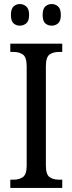

<svg xmlns="http://www.w3.org/2000/svg" viewBox="-20 -930 358 950"><path d="M31 0V-41H48Q75 -41 93.5 -54Q112 -67 112 -111V-601Q112 -647 93.5 -660Q75 -673 48 -673H31V-714H288V-673H271Q243 -673 225 -660Q207 -647 207 -601V-112Q207 -67 225 -54Q243 -41 271 -41H288V0ZM236 -803Q217 -803 204 -814.5Q191 -826 191 -856Q191 -886 204 -898Q217 -910 236 -910Q254 -910 267.5 -898Q281 -886 281 -856Q281 -826 267.5 -814.5Q254 -803 236 -803ZM78 -803Q60 -803 47 -814.5Q34 -826 34 -856Q34 -886 47 -898Q60 -910 78 -910Q96 -910 110 -898Q124 -886 124 -856Q124 -826 110 -814.5Q96 -803 78 -803Z"/></svg>

Font: Noto Serif Hebrew Condensed
Style: Regular
Weight: 400
Width: 3
Designer: Monotype Design Team
Foundry: Monotype Imaging Inc.
Version: Version 2.004; ttfautohint (v1.8.4.7-5d5b)